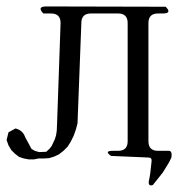

<svg xmlns="http://www.w3.org/2000/svg" viewBox="-27 -506 547 587"><path d="M312.5 -29.3Q290 -44.9 318.4 -44.9H334Q363.3 -44.9 363.3 -74.2V-435.5Q363.3 -464.8 334 -464.8H251Q221.7 -464.8 221.7 -435.5L210 -128.9L205.1 -110.4L198.2 -90.8L189.5 -73.2L179.7 -57.6L167 -44.9L153.3 -34.2L138.7 -27.3L123 -22.5L106.4 -21.5H90.8L76.2 -18.6H61.5L45.9 -21.5L31.2 -26.4L18.6 -36.1L7.8 -46.9L-1 -61.5L-6.8 -78.1L-1 -101.6L20.5 -113.3Q43 -107.4 49.8 -86.9L69.3 -50.8L79.1 -44.9L92.8 -41L114.3 -42L124 -50.8L130.9 -59.6L140.6 -80.1L144.5 -92.8L146.5 -106.4L147.5 -128.9L158.2 -435.5Q158.2 -464.8 128.9 -464.8H105.5Q85 -486.3 114.3 -486.3L479.5 -485.4Q500 -464.8 470.7 -464.8H456.1Q426.8 -464.8 426.8 -435.5V-74.2Q426.8 -44.9 456.1 -44.9H489.3Q500 -44.9 497.1 -24.4L489.3 -8.8L470.7 21.5L440.4 59.6Q426.8 64.5 427.7 49.8L430.7 34.2L432.6 21.5L436.5 -13.7Q437.5 -24.4 426.8 -24.4Z"/></svg>

Font: B2 Hana
Style: Regular
Weight: 500
Version: 2020-08-05; (max)